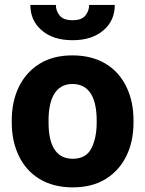

<svg xmlns="http://www.w3.org/2000/svg" viewBox="-20 -768 603 797"><path d="M28.8 -258.8C28.8 -207.5 38.6 -161.6 58.1 -121.1C97.2 -40 172.9 9.8 281.7 9.8C335.9 9.8 381.8 -2 419.4 -25.4C494.1 -71.8 534.2 -155.8 534.2 -258.8V-269C534.2 -320.3 524.4 -366.7 504.9 -407.2C465.8 -488.3 390.1 -538.1 280.8 -538.1C226.6 -538.1 181.2 -526.4 143.6 -502.9C68.8 -456.1 28.8 -372.1 28.8 -269ZM181.6 -269C181.6 -351.1 206.5 -419.4 280.8 -419.4C356.9 -419.4 381.3 -351.1 381.3 -269V-258.8C381.3 -216.8 374 -181.2 359.4 -152.3C344.7 -123.5 318.8 -108.9 281.7 -108.9C206.1 -108.9 181.6 -175.3 181.6 -258.8ZM350.1 -747.6C350.1 -731 344.7 -716.3 334.5 -703.6C324.2 -690.4 306.2 -684.1 281.2 -684.1C255.9 -684.1 237.8 -690.4 227.5 -703.6C217.3 -716.3 211.9 -731 211.9 -747.6H106C106 -704.1 121.6 -668.9 153.3 -642.1C184.6 -614.7 227.1 -601.1 281.2 -601.1C335 -601.1 377.4 -614.7 409.2 -642.1C440.9 -668.9 456.5 -704.1 456.5 -747.6Z"/></svg>

Font: Vazirmatn ExtraBold
Style: Regular
Weight: 800
Designer: Saber Rastikerdar
Foundry: Saber Rastikerdar
Version: Version 33.003